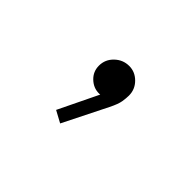

<svg xmlns="http://www.w3.org/2000/svg" viewBox="-50 -170 371 371"><g transform="rotate(45 135.5 15.5)"><path d="M100 89 146 -6 160 -8Q158 -1 152 3.5Q146 8 136 8Q121 8 109.5 -3Q98 -14 98 -30Q98 -47 110.5 -59Q123 -71 140 -71Q156 -71 168 -59Q180 -47 180 -30Q180 -23 178.5 -13.5Q177 -4 169 12L124 102Z"/></g></svg>

Font: Outfit Thin
Style: Regular
Weight: 100
Designer: Rodrigo Fuenzalida
Foundry: fragTYPE
Version: Version 1.100;gftools[0.9.27]